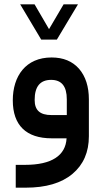

<svg xmlns="http://www.w3.org/2000/svg" viewBox="-20 -639 470 887"><path d="M390.6 -179.7C390.6 -238.8 375.5 -286.1 345.2 -321.3C314.5 -356 272.5 -373.5 218.3 -373.5C99.1 -373.5 39.1 -287.6 39.1 -175.3C39.1 -60.1 101.1 0 218.8 0H287.6C283.2 79.6 218.8 122.6 95.7 122.6H52.7V228H98.6C191.9 228 263.7 207 314.5 164.6C365.2 122.1 390.6 64 390.6 -9.8ZM170.4 -456.1H242.7L340.3 -619.1H273.9L206.5 -504.4L139.6 -619.1H73.2ZM140.1 -177.2C140.1 -239.3 165.5 -270 216.3 -270C264.6 -270 288.6 -240.2 288.6 -180.2V-107.4H218.3C164.1 -107.4 140.1 -129.9 140.1 -177.2Z"/></svg>

Font: Shabnam Medium
Style: Regular
Weight: 500
Foundry: DejaVu fonts team - Redesigned by Saber Rastikerdar - Based on Vazir font
Version: Version 5.0.1